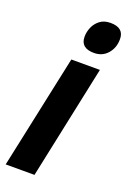

<svg xmlns="http://www.w3.org/2000/svg" viewBox="-157 -819 589 871"><g transform="rotate(20 137.5 -383.0)"><path d="M194 -612Q129 -612 129 -667Q129 -690 138.5 -712.5Q148 -735 168 -750.5Q188 -766 219 -766Q284 -766 284 -711Q284 -669 259 -640.5Q234 -612 194 -612ZM-9 0 108 -549H246L130 0Z"/></g></svg>

Font: Noto Sans ExtraCondensed ExtraBold
Style: Italic
Weight: 800
Width: 2
Italic angle: -12°
Designer: Monotype Design Team
Foundry: Monotype Imaging Inc.
Version: Version 2.013; ttfautohint (v1.8.4.7-5d5b)